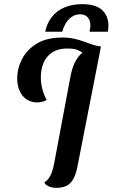

<svg xmlns="http://www.w3.org/2000/svg" viewBox="-20 -884 543 926"><path d="M251 22Q232 22 215.5 15Q199 8 194 -4Q206 -12 215 -24Q224 -36 230.5 -54.5Q237 -73 242 -100L320 -516Q329 -563 347 -594Q365 -625 394.5 -641.5Q424 -658 467 -660L353 -78Q346 -43 333.5 -20.5Q321 2 301 12Q281 22 251 22ZM160 -390Q130 -390 108.5 -404.5Q87 -419 75 -445Q63 -471 63 -506Q63 -554 86.5 -599.5Q110 -645 158 -674Q206 -703 280 -703Q311 -703 336.5 -697.5Q362 -692 384.5 -683.5Q407 -675 427 -668.5Q447 -662 466 -660L377 -629L375 -632Q369 -636 354 -643Q339 -650 304 -650Q244 -650 210.5 -613Q177 -576 177 -510Q177 -482 184 -455Q191 -428 205 -402Q195 -396 183.5 -393Q172 -390 160 -390ZM198 -731Q206 -771 229.5 -801.5Q253 -832 290.5 -848Q328 -864 376 -864Q441 -864 472 -836Q503 -808 503 -759Q503 -746 500 -731H412Q414 -742 415 -748Q416 -754 416 -761Q416 -777 410 -789.5Q404 -802 393 -808.5Q382 -815 366 -815Q343 -815 325 -802Q307 -789 296 -769.5Q285 -750 280 -731Z"/></svg>

Font: Sansita Swashed Light
Style: Regular
Weight: 400
Version: Version 1.003